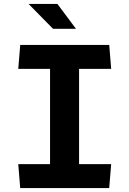

<svg xmlns="http://www.w3.org/2000/svg" viewBox="-20 -959 660 979"><path d="M235.2 -730H383.2V0H235.2ZM73.1 -122.1H546.9L536.8 0H83.1ZM83.2 -730H536.9L546.9 -607.9H73.1ZM125.6 -939H272.7L367.4 -812.1H250.4Z"/></svg>

Font: Monaspace Krypton Var ExLight
Style: Regular
Weight: 200
Designer: Riley Cran and the Lettermatic Team
Version: Version 1.200 (Monaspace Krypton Var)